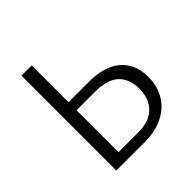

<svg xmlns="http://www.w3.org/2000/svg" viewBox="-174 -800 942 942"><g transform="rotate(-45 297.0 -329.0)"><path d="M109 -658H180V-403H322Q429 -403 487 -353.5Q545 -304 545 -214Q545 -151 516.5 -102.5Q488 -54 434 -27Q380 0 307 0H109ZM318 -56Q393 -56 433 -95.5Q473 -135 473 -204Q473 -272 433.5 -309.5Q394 -347 310 -347H180V-56Z"/></g></svg>

Font: QiushuiShotai Bright
Style: Regular
Weight: 400
Designer: Christian Thalmann (Catharsis Fonts)
Version: Version 1.250;